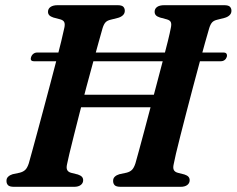

<svg xmlns="http://www.w3.org/2000/svg" viewBox="-20 -720 912 740"><path d="M100 -500.5Q102.5 -508 108.8 -512.8Q115 -517.5 123 -517.5H842Q850 -517.5 853 -512.8Q856 -508 854 -500.5Q851.5 -493 845.5 -488.5Q839.5 -484 831 -484H111Q94.5 -484 100 -500.5ZM238.5 -87.5Q235 -72.5 239 -64.8Q243 -57 254 -54L280 -47.5Q290.5 -44 295.5 -38.8Q300.5 -33.5 300.5 -25.5Q300.5 -14 291.2 -7Q282 0 266 0H34Q17 0 11 -6.2Q5 -12.5 5 -22Q4.5 -32.5 11.5 -39Q18.5 -45.5 28.5 -48.5L56.5 -54.5Q70 -58 77.8 -65.8Q85.5 -73.5 91 -90.5Q96 -108.5 105 -141Q114 -173.5 125.2 -215.2Q136.5 -257 149 -303.8Q161.5 -350.5 173.8 -397Q186 -443.5 197 -485.5Q208 -527.5 216 -560.8Q224 -594 228 -613Q231 -626.5 227.8 -634.2Q224.5 -642 212 -645.5L185.5 -652.5Q175 -656 170 -661.2Q165 -666.5 165 -674.5Q165 -686.5 174.8 -693.2Q184.5 -700 202.5 -700H432.5Q449.5 -700 455.2 -694Q461 -688 461 -678.5Q461 -668.5 454.2 -661.8Q447.5 -655 436 -651.5L406.5 -644Q393.5 -641 387 -634.2Q380.5 -627.5 375.5 -612Q369.5 -591.5 359.8 -556.2Q350 -521 337.8 -476.2Q325.5 -431.5 312.5 -382.8Q299.5 -334 287.2 -286.2Q275 -238.5 264.8 -197.8Q254.5 -157 247.5 -127.8Q240.5 -98.5 238.5 -87.5ZM245 -355H633.5L619 -306.5H230.5ZM649.5 -87.5Q646 -72.5 650 -64.8Q654 -57 665.5 -54L691 -47.5Q701.5 -44 706.2 -38.8Q711 -33.5 711 -25.5Q711 -14 701.8 -7Q692.5 0 676.5 0H445.5Q428 0 422 -6.2Q416 -12.5 416 -22Q415.5 -32.5 422.5 -39Q429.5 -45.5 440 -48.5L468 -54.5Q481.5 -58 489 -65.8Q496.5 -73.5 502 -90.5Q507 -108.5 516 -141Q525 -173.5 536 -215.2Q547 -257 559.5 -303.8Q572 -350.5 584.2 -397Q596.5 -443.5 607.5 -485.5Q618.5 -527.5 626.8 -560.8Q635 -594 638.5 -613Q641.5 -626.5 638.5 -634.2Q635.5 -642 622.5 -645.5L596.5 -652.5Q585.5 -656 580.8 -661.2Q576 -666.5 576 -674.5Q576 -686.5 585.5 -693.2Q595 -700 613.5 -700H843.5Q860.5 -700 866.2 -694Q872 -688 872 -678.5Q872 -668.5 865.2 -661.8Q858.5 -655 847 -651.5L817.5 -644Q804.5 -641 798 -634.2Q791.5 -627.5 786.5 -612Q780.5 -591.5 770.5 -556.2Q760.5 -521 748.5 -476.2Q736.5 -431.5 723.5 -382.8Q710.5 -334 698.2 -286.2Q686 -238.5 675.5 -197.8Q665 -157 658.2 -127.8Q651.5 -98.5 649.5 -87.5Z"/></svg>

Font: Fraunces SemiBold
Style: Italic
Weight: 600
Italic angle: -16°
Version: Version 1.000;[b76b70a41]